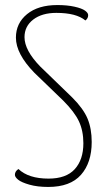

<svg xmlns="http://www.w3.org/2000/svg" viewBox="-20 -730 419 760"><path d="M207 -710Q246 -710 275 -703.5Q304 -697 316.5 -688Q329 -679 329 -670Q329 -657 318 -649Q282 -679 203 -679Q146 -679 111.5 -652.5Q77 -626 77 -583Q77 -531 139 -467L266 -344Q310 -300 326.5 -260.5Q343 -221 343 -168Q343 -86 300.5 -38Q258 10 171 10Q128 10 96.5 1Q65 -8 52 -18.5Q39 -29 39 -38Q39 -52 53 -61Q93 -23 172 -23Q242 -23 276 -60.5Q310 -98 310 -163Q310 -212 292.5 -249.5Q275 -287 230 -332L116 -442Q43 -517 43 -581Q43 -638 87 -674Q131 -710 207 -710Z"/></svg>

Font: Yanone Kaffeesatz Thin
Style: Regular
Weight: 250
Designer: Yanone (Cyrillic: Daniel Pouzeot)
Foundry: Yanone
Version: Version 1.003;PS 001.003;hotconv 1.0.88;makeotf.lib2.5.64775